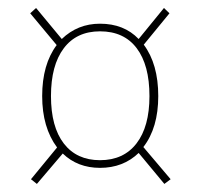

<svg xmlns="http://www.w3.org/2000/svg" viewBox="-20 -579 500 478"><path d="M404.8 -132.8 389.2 -121.1 325.2 -198.2Q286.6 -161.1 229 -161.1Q173.3 -161.1 136.2 -196.8L71.8 -121.1L57.1 -132.8L122.1 -211.9Q85 -261.7 85 -339.8Q85 -418.5 121.1 -466.8L55.2 -545.9L69.8 -559.1L133.8 -481.9Q173.3 -520 229 -520Q288.6 -520 325.2 -481.9L388.2 -559.1L401.9 -545.9L337.9 -467.8Q374 -419.4 374 -339.8Q374 -260.7 336.9 -212.9ZM229 -180.2Q287.6 -180.2 319.8 -221.9Q352.1 -263.7 352.1 -339.8Q352.1 -417 320.3 -459Q288.6 -501 229 -501Q170.4 -501 138.7 -458.7Q106.9 -416.5 106.9 -339.8Q106.9 -263.2 138.9 -221.7Q170.9 -180.2 229 -180.2Z"/></svg>

Font: Fira Sans Compressed Thin
Style: Regular
Weight: 100
Width: 1
Designer: Carrois Corporate & Edenspiekermann AG
Foundry: Carrois Corporate GbR & Edenspiekermann AG
Version: Version 4.203;PS 004.203;hotconv 1.0.88;makeotf.lib2.5.64775